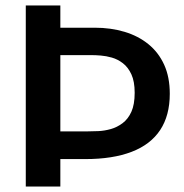

<svg xmlns="http://www.w3.org/2000/svg" viewBox="-20 -680 672 700"><path d="M157 -100V-201H299Q316 -201 338.5 -202Q361 -203 384 -209.5Q407 -216 427 -231Q447 -246 459 -272.5Q471 -299 471 -342Q471 -383 459 -409Q447 -435 428 -449.5Q409 -464 388 -470Q367 -476 347.5 -477.5Q328 -479 316 -479H157V-579H325Q384 -579 434 -564Q484 -549 521 -519Q558 -489 578.5 -444Q599 -399 599 -338Q599 -259 564 -206Q529 -153 460 -126.5Q391 -100 291 -100ZM74 0V-660H200V0Z"/></svg>

Font: Bricolage Grotesque 24pt SemiBold
Style: Regular
Weight: 600
Designer: Mathieu Triay
Foundry: Atelier Triay
Version: Version 1.001;gftools[0.9.33.dev8+g029e19f]